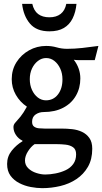

<svg xmlns="http://www.w3.org/2000/svg" viewBox="-20 -749 532 999"><path d="M220 -510Q249 -510 275 -502.5Q301 -495 329 -495Q368 -495 408.5 -499.5Q449 -504 492 -510L473 -436H392Q385 -436 378 -436.5Q371 -437 364 -438Q381 -416 389.5 -391.5Q398 -367 398 -341Q398 -291 375 -251Q352 -211 309 -188.5Q266 -166 207 -166Q184 -166 165.5 -153.5Q147 -141 147 -115Q147 -98 157 -90.5Q167 -83 182 -81.5Q197 -80 212 -80H300Q327 -80 355 -77Q383 -74 406.5 -63Q430 -52 445 -31Q460 -10 460 25Q460 80 437.5 119Q415 158 377.5 183Q340 208 293.5 219Q247 230 200 230Q172 230 140 224Q108 218 80 203.5Q52 189 34.5 165Q17 141 17 104Q17 65 41 35Q65 5 97 -14V-17Q76 -27 63 -46.5Q50 -66 50 -88Q50 -101 60.5 -112Q71 -123 86.5 -142Q102 -161 120 -194Q84 -218 62.5 -255.5Q41 -293 41 -337Q41 -386 65.5 -425Q90 -464 131 -487Q172 -510 220 -510ZM220 -447Q197 -447 177.5 -432Q158 -417 146.5 -392.5Q135 -368 135 -337Q135 -306 146.5 -281Q158 -256 177 -241.5Q196 -227 219 -227Q258 -227 281.5 -257.5Q305 -288 305 -336Q305 -367 293.5 -392Q282 -417 263 -432Q244 -447 220 -447ZM160 1Q141 14 125.5 38.5Q110 63 110 86Q110 110 127 126.5Q144 143 169 151Q194 159 215 159Q240 159 268.5 153.5Q297 148 321.5 136.5Q346 125 361 104.5Q376 84 376 54Q376 28 360 17Q344 6 320.5 3.5Q297 1 275 1ZM378 -729Q374 -686 358 -653.5Q342 -621 312.5 -603.5Q283 -586 237 -586Q170 -586 136 -626Q102 -666 95 -729H148Q156 -693 178.5 -676Q201 -659 237 -659Q273 -659 295.5 -676.5Q318 -694 325 -729Z"/></svg>

Font: Rosario Medium
Style: Regular
Weight: 500
Version: Version 1.201